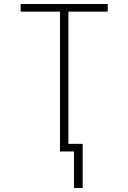

<svg xmlns="http://www.w3.org/2000/svg" viewBox="-20 -755 640 957"><path d="M392 182H349V0H279V-697H83V-735H517V-697H321V-38H392Z"/></svg>

Font: Iosevka Curly XLtEx
Style: Regular
Weight: 200
Width: 7
Monospace: yes
Designer: Belleve Invis
Foundry: Belleve Invis
Version: Version 11.1.0; ttfautohint (v1.8.3)